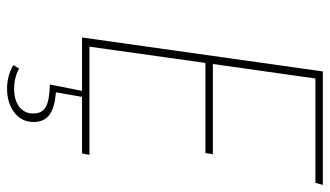

<svg xmlns="http://www.w3.org/2000/svg" viewBox="-215 -506 933 543"><g transform="rotate(90 251.5 -234.5)"><path d="M202 -660 161 -370H416L413 -349H158L112 -21H418L414 0H254L241 74Q284 77 304.5 92Q325 107 325 137Q325 171 298 191.5Q271 212 231 212Q193 212 164 194L174 178Q199 192 231 192Q263 192 282 177.5Q301 163 301 138Q301 113 282.5 102.5Q264 92 219 91L237 0H86L182 -681H503L497 -660Z"/></g></svg>

Font: FiraGO Thin
Style: Italic
Weight: 100
Italic angle: -8°
Designer: bBox Type GmbH
Foundry: bBox Type GmbH
Version: Version 1.001